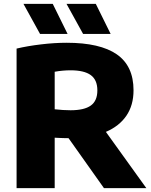

<svg xmlns="http://www.w3.org/2000/svg" viewBox="-20 -970 780 990"><path d="M516 0 333.5 -257.5Q321.5 -257.5 306 -258Q290.5 -258.5 281.5 -259L262 -260V0H65.5V-719.5Q122.5 -733 191.8 -741.2Q261 -749.5 323.5 -749.5Q496 -749.5 582.2 -689.8Q668.5 -630 668.5 -504.5Q668.5 -427.5 631.8 -373.5Q595 -319.5 526 -290L734.5 0ZM262 -406.5Q307 -401.5 344 -401.5Q414.5 -401.5 448.2 -425.8Q482 -450 482 -504Q482 -558 448 -582.8Q414 -607.5 344 -607.5Q303 -607.5 262 -600ZM186.5 -795 101 -950H252L328.5 -795ZM408.5 -795 323 -950H474L550.5 -795Z"/></svg>

Font: Encode Sans Semi Expanded ExBd
Style: Regular
Weight: 800
Width: 6
Designer: Multiple Designers
Foundry: Impallari Type
Version: Version 2.000